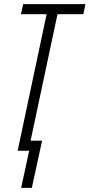

<svg xmlns="http://www.w3.org/2000/svg" viewBox="-20 -734 436 935"><path d="M83 181 122 0H66L207 -665H82L93 -714H396L386 -665H260L129 -49H185L135 181Z"/></svg>

Font: Noto Sans ExtraCondensed Light
Style: Italic
Weight: 300
Width: 2
Italic angle: -12°
Designer: Monotype Design Team
Foundry: Monotype Imaging Inc.
Version: Version 2.013; ttfautohint (v1.8.4.7-5d5b)